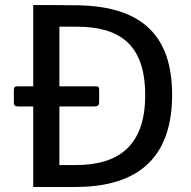

<svg xmlns="http://www.w3.org/2000/svg" viewBox="-20 -743 761 763"><path d="M288 -722C227 -723 121 -723 112 -723V-400H47C39 -400 35 -395 35 -386V-336C35 -325 39 -320 52 -320H112V0H280C542 0 664 -129 664 -366C664 -592 554 -718 288 -722ZM280 -87H216V-320H354C369 -320 374 -325 374 -338V-388C374 -395 370 -400 364 -400H216V-637H284C455 -637 557 -567 557 -365C557 -161 449 -87 280 -87Z"/></svg>

Font: United Sans Medium
Style: Regular
Weight: 500
Designer: Pablo Impallari, Rodrigo Fuenzalida (Modified by Dan O. Williams)
Version: Version 1.000;PS 001.000;hotconv 1.0.88;makeotf.lib2.5.64775